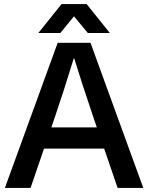

<svg xmlns="http://www.w3.org/2000/svg" viewBox="-20 -922 727 942"><path d="M196 -193 130 0H4L263 -712H424L683 0H557L491 -193ZM436 -353Q376 -531 344 -636H342Q289 -463 251 -353L232 -297H455ZM405 -902 519 -760H411L343 -842L276 -760H168L282 -902Z"/></svg>

Font: CST
Style: Medium
Weight: 500
Version: Version 1.00